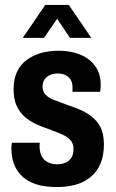

<svg xmlns="http://www.w3.org/2000/svg" viewBox="-20 -744 467 776"><path d="M210 12Q160 12 125.5 0.5Q91 -11 69 -32Q47 -53 36.5 -81.5Q26 -110 26 -144Q26 -149 26.5 -155.5Q27 -162 28 -167H141Q140 -162 140 -157.5Q140 -153 140 -148Q141 -127 149 -112Q157 -97 173 -88.5Q189 -80 210 -80Q230 -80 245 -86.5Q260 -93 268.5 -106.5Q277 -120 277 -141Q277 -166 262.5 -180Q248 -194 225 -203.5Q202 -213 175 -223Q150 -231 125.5 -242.5Q101 -254 80.5 -271.5Q60 -289 47.5 -316Q35 -343 35 -384Q35 -424 48.5 -453Q62 -482 87 -501Q112 -520 145 -529.5Q178 -539 216 -539Q254 -539 285 -530Q316 -521 339 -503.5Q362 -486 374.5 -460.5Q387 -435 387 -403Q387 -396 386.5 -387.5Q386 -379 385 -373H273V-391Q273 -410 265.5 -422Q258 -434 244.5 -440.5Q231 -447 212 -447Q198 -447 187 -443Q176 -439 168 -432Q160 -425 156 -416Q152 -407 152 -394Q152 -374 164.5 -361Q177 -348 198 -340Q219 -332 244 -323Q270 -314 297.5 -303Q325 -292 348 -275Q371 -258 385.5 -231Q400 -204 400 -160Q400 -114 385.5 -81.5Q371 -49 345.5 -28Q320 -7 285.5 2.5Q251 12 210 12ZM72 -591 163 -724H258L349 -591H263L188 -702H234L158 -591Z"/></svg>

Font: Archivo Condensed
Style: Bold
Weight: 700
Width: 3
Designer: Hector Gatti
Foundry: Omnibus-Type
Version: Version 2.001